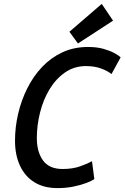

<svg xmlns="http://www.w3.org/2000/svg" viewBox="-20 -950 639 985"><path d="M275 15Q205 15 156.5 -15Q108 -45 82.5 -100Q57 -155 57 -228Q57 -297 73 -366Q89 -435 120 -497Q151 -559 196 -606.5Q241 -654 300 -681.5Q359 -709 431 -709Q477 -709 510.5 -699.5Q544 -690 566 -678Q588 -666 599 -656L552 -570Q531 -587 497.5 -599Q464 -611 421 -611Q361 -611 314 -578.5Q267 -546 234.5 -492.5Q202 -439 185.5 -373Q169 -307 169 -242Q169 -170 201 -126.5Q233 -83 301 -83Q353 -83 392 -97Q431 -111 452 -123L464 -31Q451 -22 423.5 -11.5Q396 -1 358 7Q320 15 275 15ZM380 -727 336 -787 502 -930 560 -844Z"/></svg>

Font: Ubuntu Sans Mono Medium
Style: Italic
Weight: 500
Italic angle: -13.5°
Monospace: yes
Designer: Dalton Maag Ltd
Foundry: Dalton Maag Ltd
Version: Version 1.006